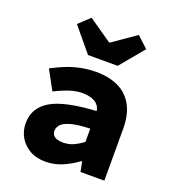

<svg xmlns="http://www.w3.org/2000/svg" viewBox="-140 -868 880 985"><g transform="rotate(20 300.0 -375.5)"><path d="M220 12Q169 12 133 -9Q97 -30 77.5 -64Q58 -98 58 -140Q58 -223 131.5 -267.5Q205 -312 379 -322Q376 -342 364 -355.5Q352 -369 330.5 -376.5Q309 -384 278 -384Q256 -384 232.5 -378.5Q209 -373 184.5 -363Q160 -353 131 -339L74 -444Q111 -464 149 -479Q187 -494 227 -502Q267 -510 309 -510Q380 -510 431 -485.5Q482 -461 510 -410.5Q538 -360 538 -281V0H408L397 -54H393Q356 -26 312 -7Q268 12 220 12ZM271 -111Q303 -111 329.5 -123.5Q356 -136 379 -154V-226Q312 -224 275 -213.5Q238 -203 224 -187.5Q210 -172 210 -153Q210 -139 217.5 -129.5Q225 -120 238.5 -115.5Q252 -111 271 -111ZM239 -577 131 -707 191 -763 318 -675H322L449 -763L509 -707L401 -577Z"/></g></svg>

Font: Source Code Pro ExtraLight ExtraBold
Style: Regular
Weight: 800
Monospace: yes
Version: Version 1.018;hotconv 1.0.116;makeotfexe 2.5.65601